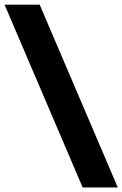

<svg xmlns="http://www.w3.org/2000/svg" viewBox="-32 -696 536 842"><path d="M142 -675.5 484.5 126H330.5L-12 -675.5Z"/></svg>

Font: Anek Devanagari Medium ExtraBold
Style: Regular
Weight: 800
Version: Version 1.003